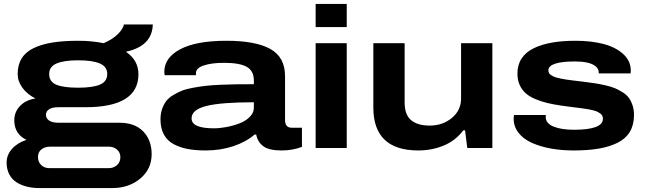

<svg xmlns="http://www.w3.org/2000/svg" viewBox="-20 -744 3247 965"><path d="M176.8 201.2Q143.1 201.2 114.3 193.8Q85.4 186.5 62.5 171.9Q39.6 157.2 26.4 131.8Q13.2 106.4 13.2 73.2Q13.2 35.2 40 4.6Q66.9 -25.9 112.8 -41Q51.8 -70.8 51.8 -139.2Q51.8 -181.2 80.6 -211.4Q109.4 -241.7 158.2 -249Q116.7 -270 92.8 -302.7Q68.8 -335.4 68.8 -372.1Q68.8 -418 88.9 -450.4Q108.9 -482.9 148.9 -502.2Q189 -521.5 243.9 -530.3Q298.8 -539.1 373 -539.1Q441.4 -539.1 501 -526.9Q546.4 -546.9 572.3 -572.5Q598.1 -598.1 603 -621.1H748Q745.1 -512.2 612.8 -483.9Q675.8 -441.4 675.8 -371.1Q675.8 -205.1 409.2 -205.1H272.9Q242.7 -205.1 226.8 -194.8Q210.9 -184.6 210.9 -167Q210.9 -148.9 227.1 -137.9Q243.2 -127 276.9 -127H581.1Q657.7 -127 700 -83.3Q742.2 -39.6 742.2 30.8Q742.2 106 684.8 153.6Q627.4 201.2 544.9 201.2ZM373 -303.2Q445.3 -303.2 482.2 -318.6Q519 -334 519 -372.1Q519 -409.2 481.7 -425Q444.3 -440.9 373 -440.9Q301.8 -440.9 264.4 -425Q227.1 -409.2 227.1 -372.1Q227.1 -333 263.4 -318.1Q299.8 -303.2 373 -303.2ZM228 101.1H526.9Q550.8 101.1 567.9 85.9Q585 70.8 585 45.9Q585 22 567.9 7.6Q550.8 -6.8 526.9 -6.8H231.9Q205.6 -6.8 188.2 6.8Q170.9 20.5 170.9 44.9Q170.9 70.3 187.3 85.7Q203.6 101.1 228 101.1Z M1013.7 12.2Q962.9 12.2 923.8 4.9Q884.8 -2.4 852.8 -19.5Q820.8 -36.6 803.7 -67.9Q786.6 -99.1 786.6 -144Q786.6 -171.9 794.2 -194.6Q801.8 -217.3 814.2 -234.4Q826.7 -251.5 848.6 -264.9Q870.6 -278.3 892.6 -287.4Q914.6 -296.4 949 -302.7Q983.4 -309.1 1013.2 -312.5Q1043 -315.9 1087.9 -317.9Q1132.8 -319.8 1168 -320.3Q1203.1 -320.8 1255.9 -320.8V-339.8Q1255.9 -387.7 1220.2 -408Q1184.6 -428.2 1106.4 -428.2Q1043 -428.2 1003.9 -415Q964.8 -401.9 964.8 -376V-366.2H807.6Q805.7 -376 805.7 -381.8Q805.7 -454.1 886 -496.6Q966.3 -539.1 1117.7 -539.1Q1265.1 -539.1 1338.9 -497.8Q1412.6 -456.5 1412.6 -361.8V-141.1Q1412.6 -102.1 1445.8 -102.1H1497.6V-5.9Q1450.7 12.2 1395.5 12.2Q1332 12.2 1303.5 -9Q1274.9 -30.3 1267.6 -67.9H1259.8Q1216.3 -30.3 1152.1 -9Q1087.9 12.2 1013.7 12.2ZM1054.7 -99.1Q1084.5 -99.1 1118.2 -105.5Q1151.9 -111.8 1183.3 -123.8Q1214.8 -135.7 1235.4 -156.5Q1255.9 -177.2 1255.9 -202.1V-230Q1091.8 -230 1017.3 -211.4Q942.9 -192.9 942.9 -148.9Q942.9 -99.1 1054.7 -99.1Z M1566.4 -607.9V-724.1H1722.7V-607.9ZM1566.4 0V-526.9H1722.7V0Z M2082.5 12.2Q1856.4 12.2 1856.4 -204.1V-526.9H2013.7V-229Q2013.7 -168 2045.9 -140.4Q2078.1 -112.8 2139.6 -112.8Q2204.6 -112.8 2251 -151.1Q2297.4 -189.5 2297.4 -249V-526.9H2454.6V0H2328.6L2317.4 -88.9H2308.6Q2268.6 -36.1 2209 -12Q2149.4 12.2 2082.5 12.2Z M2863.3 12.2Q2802.7 12.2 2749.5 2.7Q2696.3 -6.8 2653.6 -25.9Q2610.8 -44.9 2586.2 -76.4Q2561.5 -107.9 2561.5 -148.9Q2561.5 -154.3 2563.5 -166H2723.6Q2723.6 -164.6 2723.1 -160.9Q2722.7 -157.2 2722.7 -155.8Q2723.1 -123 2762.9 -107.4Q2802.7 -91.8 2864.3 -91.8Q3010.3 -91.8 3010.3 -147Q3010.3 -154.8 3007.3 -161.4Q3004.4 -168 2998 -172.9Q2991.7 -177.7 2984.1 -181.6Q2976.6 -185.5 2964.4 -188.7Q2952.1 -191.9 2940.7 -194.1Q2929.2 -196.3 2911.9 -198.7Q2894.5 -201.2 2879.6 -202.9Q2864.7 -204.6 2842.8 -207.5Q2820.8 -210.4 2803.2 -212.9Q2762.2 -218.8 2731.7 -226.1Q2701.2 -233.4 2671.4 -245.8Q2641.6 -258.3 2622.6 -274.9Q2603.5 -291.5 2592 -316.7Q2580.6 -341.8 2580.6 -374Q2580.6 -418 2601.6 -450Q2622.6 -481.9 2661.9 -501.2Q2701.2 -520.5 2753.4 -529.8Q2805.7 -539.1 2872.6 -539.1Q2950.7 -539.1 3012.2 -523.2Q3073.7 -507.3 3111.8 -472.9Q3149.9 -438.5 3150.4 -390.1Q3150.4 -378.9 3149.4 -375H2989.3V-379.9Q2989.3 -398.9 2972.2 -411.9Q2955.1 -424.8 2929.2 -429.9Q2903.3 -435.1 2870.6 -435.1Q2736.3 -435.1 2736.3 -390.1Q2736.3 -383.3 2739 -377.7Q2741.7 -372.1 2748 -367.7Q2754.4 -363.3 2761.2 -359.9Q2768.1 -356.4 2779.8 -353.5Q2791.5 -350.6 2801.3 -348.4Q2811 -346.2 2826.9 -344Q2842.8 -341.8 2854 -340.3Q2865.2 -338.9 2884 -336.7Q2902.8 -334.5 2914.6 -333Q2948.7 -328.6 2971.2 -325.2Q2993.7 -321.8 3022.7 -315.2Q3051.8 -308.6 3070.3 -300.8Q3088.9 -293 3108.9 -280.5Q3128.9 -268.1 3140.4 -252.4Q3151.9 -236.8 3159.2 -214.8Q3166.5 -192.9 3166.5 -166Q3166.5 -116.7 3145.8 -81.8Q3125 -46.9 3084.2 -26.6Q3043.5 -6.3 2989.5 2.9Q2935.5 12.2 2863.3 12.2Z"/></svg>

Font: Archivo Expanded
Style: Bold
Weight: 700
Width: 7
Designer: Hector Gatti
Foundry: Omnibus-Type
Version: Version 2.001